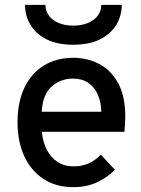

<svg xmlns="http://www.w3.org/2000/svg" viewBox="-20 -762 584 794"><path d="M283 12Q211.5 12 159.8 -22Q108 -56 80.2 -116.5Q52.5 -177 52.5 -256Q52.5 -340 81.2 -399.8Q110 -459.5 161.8 -491.2Q213.5 -523 283 -523Q342 -523 390.8 -497.2Q439.5 -471.5 468.8 -417.8Q498 -364 498 -280Q498 -268 497.2 -251.2Q496.5 -234.5 494.5 -217H153Q157 -174.5 173.8 -142.2Q190.5 -110 218.5 -92Q246.5 -74 284.5 -74Q318 -74 345.5 -85.8Q373 -97.5 397 -122.5L455 -60Q425 -28.5 381.5 -8.2Q338 12 283 12ZM152.5 -300H399Q398 -340.5 384.2 -371.2Q370.5 -402 344.8 -419.5Q319 -437 282 -437Q230.5 -437 193.5 -404Q156.5 -371 152.5 -300ZM283 -577Q216.5 -577 172.2 -599.5Q128 -622 105.8 -659.5Q83.5 -697 83.5 -742H168Q168 -717 182.2 -697.5Q196.5 -678 222.5 -667Q248.5 -656 283 -656Q317.5 -656 343.8 -667Q370 -678 384.5 -697.5Q399 -717 399 -742H483.5Q483.5 -697 461 -659.5Q438.5 -622 394 -599.5Q349.5 -577 283 -577Z"/></svg>

Font: Overpass Medium
Style: Regular
Weight: 500
Designer: Delve Withrington, Dave Bailey, Thomas Jockin
Foundry: Delve Fonts LLC
Version: Version 4.000